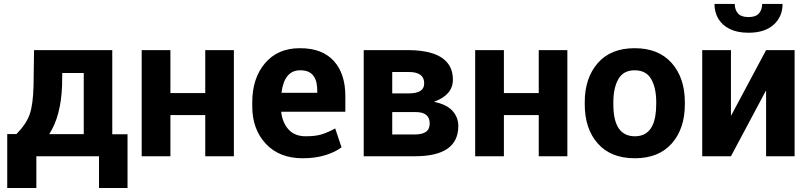

<svg xmlns="http://www.w3.org/2000/svg" viewBox="-20 -778 4030 956"><path d="M615 158H473V0H161V158H16V-110.5H62Q112 -162 128.2 -209.8Q144.5 -257.5 147 -350L149.5 -528.5H539V-109.5H615ZM397 -110V-414.5H290L289 -350Q283 -199 225 -110Z M1144.5 0H1002V-205H828.5V0H685.5V-528.5H828.5V-314.5H1002V-528.5H1144.5Z M1487 10Q1371 10 1303.5 -62.2Q1236 -134.5 1236 -249V-268.5Q1236 -388.5 1299.5 -463.2Q1363 -538 1472.5 -538H1474.5Q1584 -538 1641.8 -474.8Q1699.5 -411.5 1699.5 -299.5V-221.5H1380Q1386.5 -166 1417.2 -132.8Q1448 -99.5 1502 -99.5Q1550.5 -99.5 1581 -108.8Q1611.5 -118 1649 -138.5L1680.5 -44.5Q1649 -20.5 1599.5 -5.2Q1550 10 1487 10ZM1560 -316Q1560 -345.5 1556 -365.5Q1552 -385.5 1539.5 -402Q1519 -428 1476 -428Q1475.5 -428 1474.5 -428Q1395.5 -428 1381.5 -316Z M2046 0H1791V-528.5H2011.5Q2080.5 -528.5 2130.5 -513.2Q2180.5 -498 2207.8 -465.2Q2235 -432.5 2235 -381Q2235 -306 2143 -272V-270.5Q2204.5 -258 2233.2 -225.8Q2262 -193.5 2262 -151Q2262 -150.5 2262 -150.5Q2262 0 2046 0ZM2015.5 -313Q2092 -313 2092 -362V-364Q2092 -419.5 2015.5 -419.5H1933V-313ZM2046 -108.5Q2082.5 -108.5 2101 -121.8Q2119.5 -135 2119.5 -163.5Q2119.5 -220 2049.5 -220H1933V-108.5Z M2805 0H2662.5V-205H2489V0H2346V-528.5H2489V-314.5H2662.5V-528.5H2805Z M3141 10Q3021.5 10 2956.5 -63.5Q2891.5 -137 2891.5 -259V-269Q2891.5 -389.5 2956.5 -464Q3021 -538 3140 -538Q3259.5 -538 3324.8 -463.8Q3390 -389.5 3390 -269V-259Q3390 -137.5 3325 -63.8Q3260 10 3141 10ZM3141 -99.5Q3224.5 -99.5 3242.5 -197.5Q3247.5 -225.5 3247.5 -262Q3247.5 -265.5 3247.5 -269Q3247.5 -341 3222.2 -384.5Q3197 -428 3140 -428Q3084 -428 3059 -384.2Q3034 -340.5 3034 -269V-259Q3034 -258.5 3034 -257.5Q3034 -99.5 3141 -99.5Z M3707 -615Q3651.5 -615 3613.8 -633.5Q3576 -652 3556.8 -684.5Q3537.5 -717 3537.5 -758.5H3638.5Q3638.5 -730 3654.2 -711.5Q3670 -693 3707 -693Q3743.5 -693 3759.2 -711.5Q3775 -730 3775 -758.5H3876.5Q3876.5 -694.5 3832 -654.8Q3787.5 -615 3707 -615ZM3936.5 0H3794.5V-325L3793 -325.5L3619.5 0H3476.5V-528.5H3619.5V-204L3621 -203.5L3794.5 -528.5H3936.5Z"/></svg>

Font: Roberto Sans
Style: Bold
Weight: 700
Designer: Google (font) & Cristiano Sobral (main changes)
Version: Version 1.000;October 12, 2021;FontCreator 14.0.0.2814 64-bi